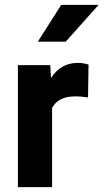

<svg xmlns="http://www.w3.org/2000/svg" viewBox="-20 -770 426 790"><path d="M342.3 -369.1 338.9 -369.6Q311.5 -373.5 291 -373.5Q217.8 -373.5 194.3 -325.2V-3.4V0H191.4H57.1H53.7V-3.4V-498.5V-502H57.1H183.6H187V-499L189.9 -449.2Q230.5 -511.2 299.3 -511.2Q322.3 -511.2 341.8 -504.9L344.2 -504.4V-502L342.3 -373ZM231.9 -750H385.7L250.5 -598.6H135.7Z"/></svg>

Font: MAUL Bold
Style: Bold
Weight: 700
Designer: MAUL
Version: Version 1.0; 2020; ttfautohint (v1.8.3)